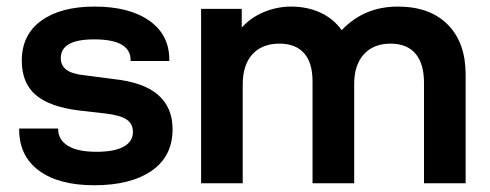

<svg xmlns="http://www.w3.org/2000/svg" viewBox="-20 -546 1461 572"><path d="M37.1 -160.2V-163.1H153.3V-161.1Q153.3 -129.9 182.1 -111.8Q210.9 -93.8 267.6 -93.8Q320.3 -93.8 348.1 -108.9Q376 -124 376 -153.3Q376 -177.7 356.4 -190.4Q336.9 -203.1 293 -208L215.8 -216.8Q127.9 -227.5 86.4 -263.2Q44.9 -298.8 44.9 -365.2Q44.9 -442.4 103 -484.4Q161.1 -526.4 261.7 -526.4Q365.2 -526.4 424.8 -484.4Q484.4 -442.4 484.4 -368.2V-364.3H369.1V-367.2Q369.1 -397.5 342.3 -413.1Q315.4 -428.7 260.7 -428.7Q210 -428.7 185.5 -414.6Q161.1 -400.4 161.1 -373Q161.1 -350.6 178.2 -337.9Q195.3 -325.2 235.4 -321.3L318.4 -310.5Q408.2 -300.8 451.2 -263.2Q494.1 -225.6 494.1 -161.1Q494.1 -80.1 431.6 -37.1Q369.1 5.9 260.7 5.9Q155.3 5.9 96.2 -37.6Q37.1 -81.1 37.1 -160.2Z M579.1 -519.5H700.2V-463.9Q727.5 -494.1 766.6 -510.3Q805.7 -526.4 847.7 -526.4Q894.5 -526.4 933.6 -508.8Q972.7 -491.2 998 -456.1Q1064.5 -526.4 1165 -526.4Q1260.7 -526.4 1314 -472.7Q1367.2 -418.9 1367.2 -324.2V0H1243.2V-298.8Q1243.2 -356.4 1217.8 -386.2Q1192.4 -416 1143.6 -416Q1092.8 -416 1064 -384.3Q1035.2 -352.5 1035.2 -295.9V0H911.1V-303.7Q911.1 -359.4 885.7 -387.7Q860.4 -416 812.5 -416Q760.7 -416 731.9 -384.3Q703.1 -352.5 703.1 -293.9V0H579.1Z"/></svg>

Font: Dinish Expanded
Style: Bold
Weight: 700
Width: 7
Designer: Charles Nix
Foundry: Playbeing
Version: Version 2.005; ttfautohint (v1.8.3)